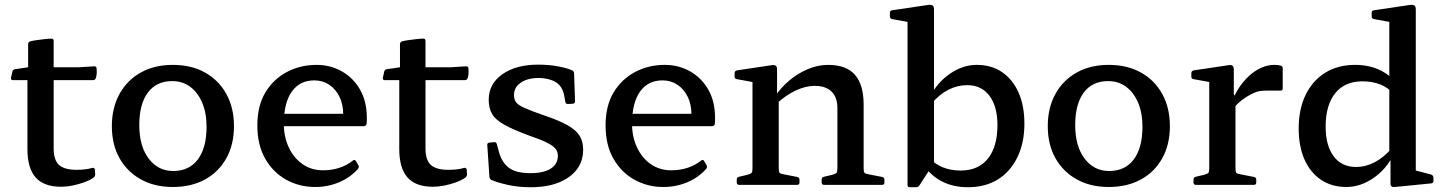

<svg xmlns="http://www.w3.org/2000/svg" viewBox="-20 -775 6061 805"><path d="M236 8Q164 8 129.5 -31Q95 -70 95 -150V-477L98 -493V-590Q98 -599 108 -602Q120 -605 135.5 -607Q151 -609 167 -611Q183 -613 196 -613Q205 -613 205 -603V-152Q205 -104 227.5 -83.5Q250 -63 301 -63Q316 -63 332.5 -64.5Q349 -66 367 -71Q376 -73 378 -63L379 -46Q380 -37 372 -30Q356 -19 332.5 -10.5Q309 -2 284 3Q259 8 236 8ZM34 -439Q25 -439 26 -449L32 -475Q34 -484 44 -485L98 -493H310L376 -497Q385 -497 385 -487Q386 -478 385.5 -468Q385 -458 382 -448Q379 -439 370 -439Z M704 9Q628 9 570.5 -23Q513 -55 481 -112Q449 -169 449 -246Q449 -323 481 -381Q513 -439 570.5 -471Q628 -503 704 -503Q782 -503 839.5 -471Q897 -439 929 -381Q961 -323 961 -246Q961 -169 929 -111.5Q897 -54 839.5 -22.5Q782 9 704 9ZM706 -58Q773 -58 809.5 -106.5Q846 -155 846 -244Q846 -302 827.5 -345Q809 -388 777 -411.5Q745 -435 702 -435Q636 -435 600 -387Q564 -339 564 -250Q564 -162 603.5 -110Q643 -58 706 -58Z M1301 9Q1235 9 1180 -21.5Q1125 -52 1092 -109.5Q1059 -167 1059 -249Q1059 -332 1093 -388Q1127 -444 1183.5 -473.5Q1240 -503 1307 -503Q1365 -503 1413 -476Q1461 -449 1489.5 -399.5Q1518 -350 1518 -281Q1518 -276 1518 -269Q1518 -262 1517 -255Q1514 -246 1505 -246H1156V-298H1443L1419 -278Q1419 -283 1419 -287Q1419 -291 1419 -295Q1419 -337 1403.5 -369Q1388 -401 1360.5 -419.5Q1333 -438 1298 -438Q1237 -438 1203.5 -391Q1170 -344 1170 -256Q1170 -201 1191 -156.5Q1212 -112 1249 -86.5Q1286 -61 1334 -61Q1408 -61 1460 -102Q1467 -108 1472 -100L1482 -83Q1487 -76 1481 -67Q1449 -31 1402 -11Q1355 9 1301 9Z M1795 8Q1723 8 1688.5 -31Q1654 -70 1654 -150V-477L1657 -493V-590Q1657 -599 1667 -602Q1679 -605 1694.5 -607Q1710 -609 1726 -611Q1742 -613 1755 -613Q1764 -613 1764 -603V-152Q1764 -104 1786.5 -83.5Q1809 -63 1860 -63Q1875 -63 1891.5 -64.5Q1908 -66 1926 -71Q1935 -73 1937 -63L1938 -46Q1939 -37 1931 -30Q1915 -19 1891.5 -10.5Q1868 -2 1843 3Q1818 8 1795 8ZM1593 -439Q1584 -439 1585 -449L1591 -475Q1593 -484 1603 -485L1657 -493H1869L1935 -497Q1944 -497 1944 -487Q1945 -478 1944.5 -468Q1944 -458 1941 -448Q1938 -439 1929 -439Z M2259 -292Q2322 -271 2358.5 -250.5Q2395 -230 2410 -206Q2425 -182 2425 -148Q2425 -99 2398 -64Q2371 -29 2322 -9.5Q2273 10 2205 10Q2153 10 2110.5 0.5Q2068 -9 2041 -20Q2033 -24 2032 -34L2023 -167Q2022 -176 2032 -177L2050 -179Q2060 -181 2063 -171L2074 -131Q2087 -90 2116.5 -69.5Q2146 -49 2204 -49Q2259 -49 2289 -68Q2319 -87 2319 -122Q2319 -139 2309 -151.5Q2299 -164 2273 -177Q2247 -190 2200 -206Q2132 -231 2094.5 -252Q2057 -273 2043 -297.5Q2029 -322 2029 -357Q2029 -423 2086 -463.5Q2143 -504 2237 -504Q2282 -504 2321 -496.5Q2360 -489 2379 -480Q2387 -476 2387 -466L2391 -350Q2391 -341 2381 -340L2361 -339Q2351 -339 2350 -349L2345 -377Q2337 -415 2308.5 -431.5Q2280 -448 2238 -448Q2192 -448 2163.5 -428.5Q2135 -409 2135 -376Q2135 -358 2144 -346Q2153 -334 2180 -322Q2207 -310 2259 -292Z M2761 9Q2695 9 2640 -21.5Q2585 -52 2552 -109.5Q2519 -167 2519 -249Q2519 -332 2553 -388Q2587 -444 2643.5 -473.5Q2700 -503 2767 -503Q2825 -503 2873 -476Q2921 -449 2949.5 -399.5Q2978 -350 2978 -281Q2978 -276 2978 -269Q2978 -262 2977 -255Q2974 -246 2965 -246H2616V-298H2903L2879 -278Q2879 -283 2879 -287Q2879 -291 2879 -295Q2879 -337 2863.5 -369Q2848 -401 2820.5 -419.5Q2793 -438 2758 -438Q2697 -438 2663.5 -391Q2630 -344 2630 -256Q2630 -201 2651 -156.5Q2672 -112 2709 -86.5Q2746 -61 2794 -61Q2868 -61 2920 -102Q2927 -108 2932 -100L2942 -83Q2947 -76 2941 -67Q2909 -31 2862 -11Q2815 9 2761 9Z M3491 -321Q3491 -367 3466.5 -391Q3442 -415 3396 -415Q3357 -415 3315 -395Q3273 -375 3236 -340L3225 -364Q3251 -405 3287.5 -436Q3324 -467 3366.5 -485Q3409 -503 3452 -503Q3528 -503 3564.5 -461.5Q3601 -420 3601 -336V0H3491ZM3135 0V-315H3245V0ZM3079 0Q3069 0 3069 -10V-22Q3069 -32 3079 -34L3113 -42Q3128 -46 3131.5 -50.5Q3135 -55 3135 -70V-180H3245V-69Q3245 -55 3248.5 -50.5Q3252 -46 3267 -44L3323 -33Q3332 -31 3332 -22V-9Q3332 0 3322 0ZM3435 0Q3425 0 3425 -10V-22Q3425 -32 3435 -34L3469 -42Q3484 -46 3487.5 -50.5Q3491 -55 3491 -70V-180H3601V-69Q3601 -55 3604.5 -50.5Q3608 -46 3623 -44L3679 -33Q3688 -31 3688 -22V-9Q3688 0 3678 0ZM3135 -315V-462L3153 -428L3070 -443Q3060 -444 3060 -454V-469Q3060 -477 3070 -480L3211 -501Q3226 -504 3232 -500Q3238 -496 3238 -483V-381L3245 -364V-315Z M3785 -568H3896V-92L3835 2Q3833 6 3829 8Q3825 10 3820 10H3794Q3785 10 3785 0ZM3876 -113Q3900 -87 3933 -73.5Q3966 -60 4008 -60Q4082 -60 4122 -110Q4162 -160 4162 -250Q4162 -329 4128.5 -373.5Q4095 -418 4035 -418Q3994 -418 3956 -398.5Q3918 -379 3887 -342L3877 -366Q3909 -429 3963 -466Q4017 -503 4075 -503Q4137 -503 4181.5 -472.5Q4226 -442 4250.5 -387Q4275 -332 4275 -256Q4275 -176 4245.5 -115.5Q4216 -55 4163.5 -22.5Q4111 10 4038 10Q3976 10 3928 -15Q3880 -40 3847 -91ZM3785 -567V-714L3803 -680L3720 -695Q3711 -697 3711 -707V-721Q3711 -731 3721 -732L3869 -754Q3883 -756 3889.5 -752.5Q3896 -749 3896 -735V-567Z M4628 9Q4552 9 4494.5 -23Q4437 -55 4405 -112Q4373 -169 4373 -246Q4373 -323 4405 -381Q4437 -439 4494.5 -471Q4552 -503 4628 -503Q4706 -503 4763.5 -471Q4821 -439 4853 -381Q4885 -323 4885 -246Q4885 -169 4853 -111.5Q4821 -54 4763.5 -22.5Q4706 9 4628 9ZM4630 -58Q4697 -58 4733.5 -106.5Q4770 -155 4770 -244Q4770 -302 4751.5 -345Q4733 -388 4701 -411.5Q4669 -435 4626 -435Q4560 -435 4524 -387Q4488 -339 4488 -250Q4488 -162 4527.5 -110Q4567 -58 4630 -58Z M5050 0V-315H5160V0ZM5358 -404Q5358 -395 5348 -395H5288Q5275 -395 5264 -393.5Q5253 -392 5241 -387Q5215 -376 5190.5 -358Q5166 -340 5150 -318L5147 -350Q5156 -378 5173.5 -405Q5191 -432 5214.5 -454.5Q5238 -477 5266 -490Q5294 -503 5322 -503Q5358 -503 5358 -491ZM4994 0Q4984 0 4984 -10V-22Q4984 -32 4994 -34L5028 -42Q5043 -46 5046.5 -50.5Q5050 -55 5050 -70V-180H5160V-69Q5160 -55 5163.5 -50.5Q5167 -46 5182 -44L5238 -33Q5247 -31 5247 -22V-9Q5247 0 5237 0ZM5050 -315V-462L5068 -428L4985 -443Q4975 -444 4975 -454V-469Q4975 -477 4985 -480L5126 -501Q5141 -504 5147 -500Q5153 -496 5153 -483V-381L5160 -364V-315Z M5805 -162V-595H5916V-162ZM5824 -380Q5800 -408 5767 -421Q5734 -434 5692 -434Q5618 -434 5578 -384Q5538 -334 5538 -244Q5538 -165 5571.5 -120Q5605 -75 5665 -75Q5706 -75 5744 -95Q5782 -115 5813 -151L5823 -127Q5791 -64 5737 -27.5Q5683 9 5625 9Q5564 9 5519 -21Q5474 -51 5449.5 -106Q5425 -161 5425 -237Q5425 -318 5454.5 -378Q5484 -438 5537 -470.5Q5590 -503 5662 -503Q5724 -503 5772 -478Q5820 -453 5853 -403ZM5805 -567V-714L5824 -680L5740 -695Q5731 -697 5731 -707V-721Q5731 -731 5741 -732L5889 -754Q5903 -756 5909.5 -752.5Q5916 -749 5916 -735V-567ZM5916 -162V-32L5897 -65L5981 -43Q5990 -39 5990 -30V-16Q5990 -7 5980 -6L5828 9Q5819 10 5814.5 6.5Q5810 3 5810 -5V-121L5805 -131V-162Z"/></svg>

Font: Hahmlet Medium
Style: Regular
Weight: 500
Version: Version 1.002